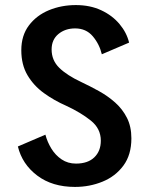

<svg xmlns="http://www.w3.org/2000/svg" viewBox="-20 -726 590 757"><path d="M275.5 11Q186 11 126.8 -33.8Q67.5 -78.5 50.5 -148.5L159 -195Q166.5 -166.5 182.5 -140.2Q198.5 -114 223 -97.5Q247.5 -81 279.5 -81Q326.5 -81 352 -105.8Q377.5 -130.5 377.5 -171.5Q377.5 -219 338.2 -250.5Q299 -282 242 -308.5Q193 -330 152.8 -359.2Q112.5 -388.5 88.2 -429.8Q64 -471 64 -528Q64 -586 94 -625.8Q124 -665.5 173 -685.8Q222 -706 279 -706Q335.5 -706 379.2 -685.5Q423 -665 451.2 -631.2Q479.5 -597.5 489 -558L381.5 -512Q372 -552 345.8 -583Q319.5 -614 276 -614Q237 -614 210.2 -591.8Q183.5 -569.5 183.5 -531Q183.5 -488 213.8 -458.5Q244 -429 299.5 -403Q334.5 -386.5 369.8 -367Q405 -347.5 434 -321.8Q463 -296 480.5 -261.5Q498 -227 498 -180.5Q498 -115.5 466.5 -73Q435 -30.5 384.2 -9.8Q333.5 11 275.5 11Z"/></svg>

Font: Trispace SemiCondensed Medium
Style: Regular
Weight: 500
Width: 4
Designer: Tyler Finck
Foundry: Etcetera Type Company
Version: Version 1.210; ttfautohint (v1.8.3)